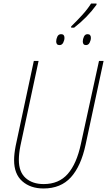

<svg xmlns="http://www.w3.org/2000/svg" viewBox="-20 -1060 608 1090"><path d="M227 10Q325 10 382.5 -53.5Q440 -117 466 -239L568 -714H542L439 -242Q415 -130 364.5 -72.5Q314 -15 228 -15Q164 -15 125.5 -49.5Q87 -84 87 -152Q87 -188 96 -233L199 -714H172L69 -232Q60 -186 60 -151Q60 -72 106.5 -31Q153 10 227 10ZM384 -903H401Q476 -961 528 -1033V-1040H497Q478 -1009 446.5 -974.5Q415 -940 384 -910ZM318 -804Q332 -804 339 -818Q346 -832 346 -845Q346 -866 327 -866Q312 -866 305.5 -852Q299 -838 299 -825Q299 -804 318 -804ZM468 -804Q482 -804 489 -818Q496 -832 496 -845Q496 -866 477 -866Q463 -866 456.5 -852Q450 -838 450 -825Q450 -804 468 -804Z"/></svg>

Font: Noto Sans UI SemiCondensed Thin
Style: Italic
Weight: 250
Width: 4
Italic angle: -12°
Designer: Monotype Design Team
Foundry: Monotype Imaging Inc.
Version: Version 1.901